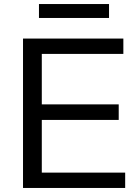

<svg xmlns="http://www.w3.org/2000/svg" viewBox="-20 -931 694 951"><path d="M173 -911H520V-842H173ZM94 -740H591V-664H187V-414H568V-337H187V-76H600V0H94Z"/></svg>

Font: Encode Sans Wide
Style: Regular
Weight: 400
Designer: Pablo Impallari, Andres Torresi
Foundry: Pablo Impallari, Andres Torresi
Version: Version 1.000; ttfautohint (v1.00) -l 8 -r 50 -G 200 -x 14 -